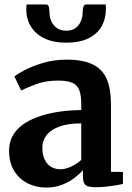

<svg xmlns="http://www.w3.org/2000/svg" viewBox="-20 -835 596 866"><path d="M188 11Q143 11 105 -8Q67 -27 44 -64Q21 -101 21 -155Q21 -202.5 46.5 -237Q72 -271.5 117 -293.5Q162 -315.5 220.8 -326.8Q279.5 -338 346.5 -338.5V-365.5Q346.5 -403.5 338.2 -426.8Q330 -450 307.5 -460.8Q285 -471.5 243 -471.5Q185.5 -471.5 142.5 -455.2Q99.5 -439 75.5 -427L45 -490Q57 -500.5 91 -518.5Q125 -536.5 174 -551.2Q223 -566 280 -566Q355.5 -566 399.2 -544Q443 -522 461.8 -477.8Q480.5 -433.5 480.5 -365V-60L534.5 -59.5V-5.5Q523 -2.5 501.8 1Q480.5 4.5 456.2 7Q432 9.5 412 9.5Q378 9.5 366 -0.2Q354 -10 354 -41V-68Q342 -53 318.5 -34.5Q295 -16 262.2 -2.5Q229.5 11 188 11ZM253.5 -71.5Q275 -71.5 301.2 -83.8Q327.5 -96 346.5 -114V-278.5Q284.5 -278.5 245.8 -263.5Q207 -248.5 189 -224Q171 -199.5 171 -169.5Q171 -137.5 181.5 -115.5Q192 -93.5 210.5 -82.5Q229 -71.5 253.5 -71.5ZM187.5 -815Q198.5 -815 201 -801.2Q203.5 -787.5 203.5 -775Q203.5 -758 211.2 -739.8Q219 -721.5 235.8 -709Q252.5 -696.5 279.5 -696.5Q305.5 -696.5 321.5 -709Q337.5 -721.5 345 -739.8Q352.5 -758 352.5 -775Q352.5 -787.5 355.2 -801.2Q358 -815 368.5 -815H456.5Q457.5 -810.5 457.5 -803.8Q457.5 -797 457.5 -793Q457.5 -750.5 438.2 -716.2Q419 -682 379.2 -662.2Q339.5 -642.5 278.5 -642.5Q220 -642.5 179.8 -662.2Q139.5 -682 119 -716.2Q98.5 -750.5 98.5 -793Q98.5 -798.5 99 -804Q99.5 -809.5 99.5 -815Z"/></svg>

Font: Merriweather 24pt
Style: Bold
Weight: 700
Designer: Eben Sorkin
Foundry: Eben Sorkin
Version: Version 2.100